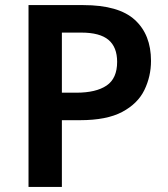

<svg xmlns="http://www.w3.org/2000/svg" viewBox="-20 -734 660 754"><path d="M307 -714Q446 -714 509.5 -656Q573 -598 573 -495Q573 -434 547 -380.5Q521 -327 460 -294.5Q399 -262 294 -262H223V0H92V-714ZM299 -606H223V-370H280Q357 -370 398.5 -398Q440 -426 440 -491Q440 -549 406 -577.5Q372 -606 299 -606Z"/></svg>

Font: Noto Sans Javanese SemiBold
Style: Regular
Weight: 600
Version: Version 2.004